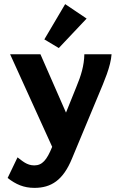

<svg xmlns="http://www.w3.org/2000/svg" viewBox="-20 -734 603 931"><path d="M265 -501 400 -644 296 -714 195 -543ZM147 177C228 177 286 140 329 35L459 -277C484 -337 517 -411 521 -471H389C388 -416 373 -367 350 -312L300 -188L176 -471H29L233 -22C207 42 185 68 146 68C110 68 88 46 65 29L17 129C57 160 95 177 147 177Z"/></svg>

Font: Inconsolata SemiExpanded Black
Style: Regular
Weight: 900
Width: 6
Monospace: yes
Designer: Raph Levien, Cyreal, Brenton Simpson
Foundry: Raph Levien, Cyreal, Google
Version: Version 3.100